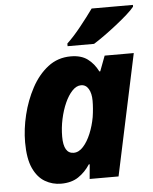

<svg xmlns="http://www.w3.org/2000/svg" viewBox="-54 -812 690 867"><g transform="rotate(-5 290.5 -378.0)"><path d="M188 10Q149 10 115.5 -9.5Q82 -29 62 -72.5Q42 -116 42 -190Q42 -250 57.5 -314Q73 -378 103 -434Q133 -490 177.5 -524.5Q222 -559 281 -559Q328 -559 357 -537.5Q386 -516 404 -480H408L434 -549H566L449 0H318L324 -66H320Q298 -32 266.5 -11Q235 10 188 10ZM257 -124Q280 -124 300 -146Q320 -168 334.5 -203Q349 -238 356 -277Q362 -316 362 -351Q362 -384 350 -404.5Q338 -425 316 -425Q295 -425 276 -405Q257 -385 242.5 -352.5Q228 -320 219.5 -280.5Q211 -241 211 -201Q211 -124 257 -124ZM271 -606V-618Q301 -646 335 -688.5Q369 -731 394 -766H581V-758Q570 -744 547.5 -724Q525 -704 496.5 -681.5Q468 -659 440 -639Q412 -619 391 -606Z"/></g></svg>

Font: Noto Sans Disp ExtBd
Style: Italic
Weight: 800
Italic angle: -12°
Designer: Monotype Design Team
Foundry: Monotype Imaging Inc.
Version: Version 2.000;GOOG;noto-source:20170915:90ef993387c0